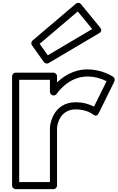

<svg xmlns="http://www.w3.org/2000/svg" viewBox="-20 -1306 827 1350"><path d="M258.7 -997.8 526.8 -1225.5 628.2 -1101.7 316 -917.2ZM208.8 -1021.1C199.3 -1013 197.1 -998.1 204.6 -987.5L288.6 -869.5C295.9 -859.3 310.5 -855.9 321.7 -862.5L678.7 -1073.5C698.8 -1085.4 691.5 -1103.4 685.3 -1110.8L549.3 -1276.8C540.2 -1288 524.1 -1288.7 513.8 -1280.1ZM381 -1V-406C381 -422.5 397.5 -537 513 -537C590.5 -537 633.5 -502 635.9 -500.1C639.9 -497.2 659.6 -481 673.4 -508.9L784.4 -733.9C790 -745.3 785.4 -758.7 776.6 -765.3C773 -767.8 700.6 -818 594 -818C494.3 -818 421.7 -765.6 381 -725.9V-770C381 -785.1 366.7 -795 356 -795H90C74.9 -795 65 -780.7 65 -770V-1C65 14.1 79.3 24 90 24H356C371.1 24 381 9.7 381 -1ZM331 -26H115V-745H331V-660C331 -649.3 340.9 -635 356 -635H358C365.9 -635 373.6 -638.7 378.8 -646.1C380.8 -649.3 459 -768 594 -768C654.7 -768 703.3 -748.4 729.2 -735.1L640.9 -556.1C615.9 -569.5 571.9 -587 513 -587C352.5 -587 331 -429.5 331 -406Z"/></svg>

Font: Poland Can Into
Style: BigWritingsOLn
Weight: 700
Foundry: Cannot Into Space Fonts
Version: Version 0.92